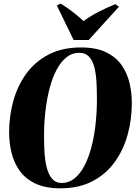

<svg xmlns="http://www.w3.org/2000/svg" viewBox="-20 -1010 736 1042"><path d="M308.5 12Q224.5 12 170 -14.8Q115.5 -41.5 85 -85.8Q54.5 -130 42 -183.5Q29.5 -237 29.5 -290Q29.5 -381 52.8 -464Q76 -547 124 -612Q172 -677 245.5 -714.8Q319 -752.5 419 -752.5Q502.5 -752.5 556.5 -726Q610.5 -699.5 640.8 -655.5Q671 -611.5 683.2 -558.5Q695.5 -505.5 695.5 -452.5Q695.5 -361 672.2 -277.5Q649 -194 601.2 -128.8Q553.5 -63.5 480.5 -25.8Q407.5 12 308.5 12ZM315.5 -17Q353 -17 383.2 -40.8Q413.5 -64.5 436.5 -107.2Q459.5 -150 475 -207.2Q490.5 -264.5 498.2 -332Q506 -399.5 506 -472Q506 -513.5 504 -557.5Q502 -601.5 493.5 -639.2Q485 -677 465 -700.2Q445 -723.5 409 -723.5Q371.5 -723.5 341.2 -699.5Q311 -675.5 288 -632.8Q265 -590 249.8 -533Q234.5 -476 226.8 -409.5Q219 -343 219 -271.5Q219 -229 221.5 -184.2Q224 -139.5 233.5 -101.5Q243 -63.5 262.5 -40.2Q282 -17 315.5 -17ZM379.5 -793 288.5 -980 309.5 -990.5Q344.5 -969 376.5 -944Q408.5 -919 433.5 -895.5Q471 -923.5 517.5 -947Q564 -970.5 606 -987.5L625.5 -973.5L461.5 -793Z"/></svg>

Font: Merriweather 144pt Black
Style: Italic
Weight: 900
Italic angle: -7.8°
Version: Version 2.101